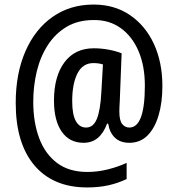

<svg xmlns="http://www.w3.org/2000/svg" viewBox="-20 -739 780 843"><path d="M693 -361Q693 -288 676 -231.5Q659 -175 627 -143.5Q595 -112 548 -112Q508 -112 484.5 -134.5Q461 -157 455 -196H450Q435 -155 409.5 -133.5Q384 -112 347 -112Q285 -112 251 -161Q217 -210 217 -297Q217 -404 263 -465.5Q309 -527 392 -527Q424 -527 456.5 -521Q489 -515 514 -505L506 -298Q505 -283 504.5 -270Q504 -257 504 -249Q504 -210 516.5 -194.5Q529 -179 548 -179Q616 -179 616 -363Q616 -450 588 -515Q560 -580 509.5 -616Q459 -652 391 -651Q323 -651 273 -621.5Q223 -592 190 -541Q157 -490 141.5 -425.5Q126 -361 126 -292Q126 -202 152 -132.5Q178 -63 230.5 -23.5Q283 16 364 16Q409 16 454.5 4.5Q500 -7 536 -24V47Q499 65 456.5 74.5Q414 84 363 84Q213 84 131 -13Q49 -110 49 -287Q49 -416 91.5 -513.5Q134 -611 211 -665Q288 -719 391 -719Q483 -719 551 -672.5Q619 -626 656 -545.5Q693 -465 693 -361ZM297 -295Q297 -236 313 -207.5Q329 -179 358 -179Q390 -179 405.5 -217.5Q421 -256 425 -335L432 -456Q414 -462 390 -462Q343 -462 320 -416.5Q297 -371 297 -295Z"/></svg>

Font: Noto Sans Myanmar Condensed Medium
Style: Regular
Weight: 500
Width: 3
Designer: Monotype Design Team
Foundry: Monotype Imaging Inc.
Version: Version 2.107; ttfautohint (v1.8.4.7-5d5b)